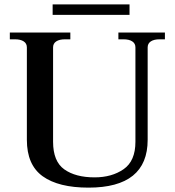

<svg xmlns="http://www.w3.org/2000/svg" viewBox="-20 -849 800 879"><path d="M221 -829H573V-781H221ZM103 -209V-632Q103 -650 88.5 -659.5Q74 -669 49 -669H25V-700H302V-669H277Q252 -669 237.5 -659.5Q223 -650 223 -632V-200Q223 -110 274.5 -73.5Q326 -37 413 -37Q492 -37 546 -74.5Q600 -112 600 -200V-632Q600 -650 585.5 -659.5Q571 -669 546 -669H522V-700H735V-669H710Q685 -669 670.5 -659.5Q656 -650 656 -632V-209Q656 10 385 10Q248 10 175.5 -42Q103 -94 103 -209Z"/></svg>

Font: Taviraj Medium
Style: Regular
Weight: 500
Designer: Katatrad Team
Foundry: CadsonDemak
Version: Version 1.001